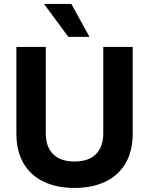

<svg xmlns="http://www.w3.org/2000/svg" viewBox="-20 -941 755 972"><path d="M63 -262.8V-703.4H211.8V-265.7Q211.8 -198 248.8 -160.7Q285.8 -123.4 357.3 -123.4V10.4Q266.1 10.4 200 -21.8Q133.9 -53.9 98.4 -115.4Q63 -177 63 -262.8ZM502.8 -265.7V-703.4H651.7V-262.8Q651.7 -177 616.2 -115.4Q580.8 -53.9 514.6 -21.8Q448.5 10.4 357.3 10.4V-123.4Q428.8 -123.4 465.8 -160.7Q502.8 -198 502.8 -265.7ZM202.6 -921.2H341.1L433.1 -754.2H326.2Z"/></svg>

Font: Wand UI Pro
Style: Regular
Weight: 400
Designer: Andreas Faust
Version: Version 1.003;FEAKit 1.0